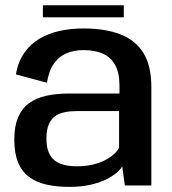

<svg xmlns="http://www.w3.org/2000/svg" viewBox="-20 -707 654 732"><path d="M245.5 5.5Q287.5 5.5 321.2 -1.8Q355 -9 380.5 -21Q406 -33 422.5 -46.5Q439 -60 446 -73L456 0H557V-375Q557 -456 527 -504.8Q497 -553.5 439.2 -576Q381.5 -598.5 298 -598.5Q249.5 -598.5 206.8 -589Q164 -579.5 129.8 -559Q95.5 -538.5 72.2 -505Q49 -471.5 40.5 -423.5L159 -391.5Q166 -437 185.5 -464.5Q205 -492 233.8 -504Q262.5 -516 298.5 -516Q341 -516 371.8 -502.5Q402.5 -489 419 -459.2Q435.5 -429.5 435.5 -381V-350.5H244Q195 -350.5 156 -341.8Q117 -333 90 -313Q63 -293 48.8 -259.2Q34.5 -225.5 34.5 -175Q34.5 -122 49.2 -87Q64 -52 91.8 -31.8Q119.5 -11.5 158.2 -3Q197 5.5 245.5 5.5ZM272 -73Q248 -73 227 -77.8Q206 -82.5 190.2 -94Q174.5 -105.5 165.8 -126Q157 -146.5 157 -179Q157 -211.5 165.8 -232.2Q174.5 -253 190 -264Q205.5 -275 226.8 -279.2Q248 -283.5 272.5 -283.5H434V-143.5Q425 -126 402.8 -109.8Q380.5 -93.5 347.5 -83.2Q314.5 -73 272 -73ZM143.5 -641H452V-687H143.5Z"/></svg>

Font: Anybody Thin Medium
Style: Regular
Weight: 500
Version: Version 1.113;gftools[0.9.25]